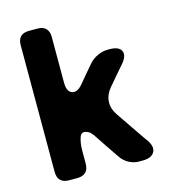

<svg xmlns="http://www.w3.org/2000/svg" viewBox="-109 -816 800 904"><g transform="rotate(-15 291.0 -364.5)"><path d="M518.6 -87.9Q519.5 -87.9 519.5 -87.9Q537.1 -62.5 537.1 -43.9Q537.1 -33.2 532.2 -25.4Q519.5 0 473.6 0Q467.8 0 457 0Q431.6 0 408.2 -12.7Q384.8 -25.4 371.1 -45.9Q348.6 -78.1 327.1 -110.4Q305.7 -142.6 284.2 -174.8Q278.3 -182.6 273.4 -187.5Q268.6 -192.4 262.7 -195.3Q231.4 -210.9 221.7 -183.6Q211.9 -156.2 211.9 -118.2Q211.9 -97.7 211.9 -55.7Q211.9 -28.3 198.2 -14.6Q183.6 0 156.2 0Q142.6 0 115.2 0Q88.9 0 74.2 -14.6Q60.5 -28.3 60.5 -55.7Q60.5 -261.7 60.5 -673.8Q60.5 -700.2 74.2 -714.8Q88.9 -728.5 115.2 -728.5Q128.9 -728.5 156.2 -728.5Q183.6 -728.5 197.3 -714.8Q211.9 -700.2 211.9 -673.8Q211.9 -598.6 211.9 -450.2Q211.9 -406.2 236.3 -397.5Q261.7 -388.7 289.1 -421.9Q306.6 -442.4 324.2 -463.9Q341.8 -484.4 359.4 -504.9Q375 -523.4 400.4 -535.2Q424.8 -546.9 450.2 -546.9Q453.1 -546.9 460 -546.9Q504.9 -546.9 516.6 -522.5Q527.3 -498 498 -463.9Q478.5 -441.4 459 -418.9Q439.5 -395.5 419.9 -373Q394.5 -342.8 392.6 -308.6Q390.6 -274.4 413.1 -242.2Q439.5 -203.1 465.8 -165Q492.2 -126 518.6 -87.9Z"/></g></svg>

Font: DeepSea
Style: Bold
Weight: 700
Designer: Stem
Version: Version 3.019;git-0a5106e0b